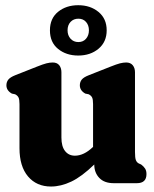

<svg xmlns="http://www.w3.org/2000/svg" viewBox="-20 -686 576 719"><path d="M53 -131V-296Q53 -314 49.2 -321.2Q45.5 -328.5 36.5 -333L24.5 -335.5Q4 -347 4 -366.5Q4 -379 11.2 -388Q18.5 -397 37.5 -404.5L118.5 -436.5Q141 -445.5 153.8 -448.8Q166.5 -452 177.5 -452Q193.5 -452 201.8 -441.8Q210 -431.5 210 -415.5V-171Q210 -137.5 223.8 -120.2Q237.5 -103 260.5 -103Q294 -103 327.5 -135L328.5 -135.5V-296Q328.5 -314 324.8 -321.2Q321 -328.5 312 -333L299.5 -335.5Q279 -347 279 -366.5Q279 -379 286.2 -388Q293.5 -397 313 -404.5L394 -436.5Q416.5 -445.5 429.2 -448.8Q442 -452 452.5 -452Q468.5 -452 477 -441.8Q485.5 -431.5 485.5 -415.5V-117Q485.5 -95 488.8 -86.5Q492 -78 499.5 -74L508.5 -70Q518.5 -62.5 523.5 -54.5Q528.5 -46.5 528.5 -34Q528.5 0 492.5 0H406Q370.5 0 351.8 -19.8Q333 -39.5 333 -70Q286 -24.5 247 -6Q208 12.5 171 12.5Q117 12.5 85 -25.2Q53 -63 53 -131ZM273 -478Q228 -478 197.5 -502.8Q167 -527.5 167 -572.5Q167 -617 197.5 -641.8Q228 -666.5 273 -666.5Q318.5 -666.5 349 -641.2Q379.5 -616 379.5 -572.5Q379.5 -529 349 -503.5Q318.5 -478 273 -478ZM273.5 -616Q255.5 -616 244.2 -604Q233 -592 233 -572.5Q233 -553.5 244.2 -541Q255.5 -528.5 273.5 -528.5Q291.5 -528.5 302.2 -541Q313 -553.5 313 -572.5Q313 -591.5 302.2 -603.8Q291.5 -616 273.5 -616Z"/></svg>

Font: Fraunces 144pt SuperSoft
Style: Bold
Weight: 700
Version: Version 1.000;[b76b70a41]